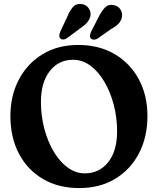

<svg xmlns="http://www.w3.org/2000/svg" viewBox="-20 -943 806 978"><path d="M378.5 -714Q484.5 -714 563.8 -667.5Q643 -621 687 -539.2Q731 -457.5 731 -352.5Q731 -244 687.5 -161.2Q644 -78.5 566 -31.8Q488 15 384 15Q278 15 199 -31.2Q120 -77.5 76.5 -160.2Q33 -243 33 -352Q33 -455.5 76 -537.5Q119 -619.5 196.8 -666.8Q274.5 -714 378.5 -714ZM576.5 -274.5Q576.5 -343.5 559.5 -408.8Q542.5 -474 512 -526Q481.5 -578 440.8 -608.2Q400 -638.5 352.5 -638.5Q278 -638.5 233.2 -580.5Q188.5 -522.5 188.5 -424Q188.5 -353.5 205.5 -288.5Q222.5 -223.5 253 -171.8Q283.5 -120 324.2 -90Q365 -60 412 -60Q485.5 -60 531 -116.8Q576.5 -173.5 576.5 -274.5ZM322.5 -857.5Q335.5 -889 351.8 -907.5Q368 -926 396 -922.5Q418.5 -919 431 -902Q443.5 -885 441 -864Q435 -828.5 389.5 -799.5L321 -748.5Q313 -742.5 303.5 -741.8Q294 -741 287.5 -747Q281 -754 282 -762.5Q283 -771 287 -781.5ZM482.5 -856.5Q497.5 -887 515 -904.8Q532.5 -922.5 559.5 -917Q582 -912.5 593.5 -894.8Q605 -877 601 -856Q597 -836.5 583.8 -822.5Q570.5 -808.5 546 -795L477 -746.5Q468 -741 458.5 -741Q449 -741 443 -747Q437 -754 438.5 -762.8Q440 -771.5 444 -781.5Z"/></svg>

Font: Fraunces 72pt SuperSoft SemiBold
Style: Regular
Weight: 600
Version: Version 1.000;[b76b70a41]